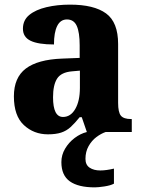

<svg xmlns="http://www.w3.org/2000/svg" viewBox="-20 -570 616 829"><path d="M187 10Q126 10 83 -30Q40 -70 40 -154Q40 -235 91.5 -274Q143 -313 248 -317L324 -320V-374Q324 -430 311.5 -458Q299 -486 269 -486Q241 -486 227 -458Q213 -430 213 -378Q145 -378 112 -394Q79 -410 79 -446Q79 -483 106.5 -505.5Q134 -528 180.5 -539Q227 -550 282 -550Q386 -550 438 -512Q490 -474 490 -380V-126Q490 -85 502 -70.5Q514 -56 546 -56H549V0H355L333 -64H324Q303 -38 285 -21.5Q267 -5 244 2.5Q221 10 187 10ZM252 -65Q285 -65 305 -99.5Q325 -134 325 -191V-265L291 -262Q244 -258 226.5 -230.5Q209 -203 209 -150Q209 -65 252 -65ZM389 239Q318 239 281.5 213Q245 187 245 130Q245 99 261 72Q277 45 302 26Q327 7 355 0H436Q416 7 396 22Q376 37 362.5 61Q349 85 349 116Q349 142 367 154Q385 166 413 166Q438 166 472 158V223Q457 231 430.5 235Q404 239 389 239Z"/></svg>

Font: Noto Serif SemiCondensed ExtraBold
Style: Regular
Weight: 800
Width: 4
Designer: Monotype Design Team
Foundry: Monotype Imaging Inc.
Version: Version 2.015